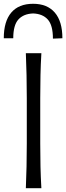

<svg xmlns="http://www.w3.org/2000/svg" viewBox="-41 -994 350 1014"><path d="M95.5 0Q98 -60 99.2 -115.2Q100.5 -170.5 100.5 -236.5V-475Q100.5 -541 99.2 -597Q98 -653 95.5 -713H177.5Q174 -653 172.8 -597Q171.5 -541 171.5 -475V-236.5Q171.5 -170.5 172.8 -115.2Q174 -60 177.5 0ZM238.5 -790Q238.5 -860.5 211.5 -890.8Q184.5 -921 134 -923Q83 -921 56 -891Q29 -861 29 -792H-21Q-21 -881 18.5 -927.5Q58 -974 134 -974Q208.5 -974 248.5 -927.5Q288.5 -881 288.5 -792Z"/></svg>

Font: Commissioner Flair Light
Style: Regular
Weight: 300
Designer: Kostas Bartsokas
Foundry: Kostas Bartsokas
Version: Version 1.000; ttfautohint (v1.8.3)